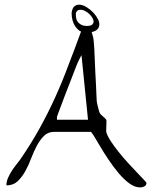

<svg xmlns="http://www.w3.org/2000/svg" viewBox="-20 -814 682 834"><path d="M291 -757.8Q293.9 -779.3 303.7 -787.1Q313.5 -794.9 327.6 -793.5Q341.8 -792 357.4 -782.2Q373 -772.5 385.7 -758.8Q398.4 -745.1 405.8 -730.5Q413.1 -715.8 411.1 -702.6Q409.2 -689.5 395.5 -680.7Q388.7 -676.8 377.9 -674.8Q379.9 -670.9 380.9 -665Q384.8 -654.3 386.2 -643.1Q387.7 -631.8 387.7 -627.9Q388.7 -621.1 389.6 -602.1Q390.6 -583 391.6 -557.1Q392.6 -531.2 394 -501Q395.5 -470.7 397 -444.8Q398.4 -418.9 398.9 -399.9Q399.4 -380.9 400.4 -373Q400.4 -370.1 402.3 -362.3Q404.3 -354.5 406.2 -346.2Q408.2 -337.9 410.6 -330.1Q413.1 -322.3 415 -320.3Q415 -319.3 419.4 -315.4Q423.8 -311.5 428.7 -307.1Q433.6 -302.7 437.5 -298.8Q441.4 -294.9 441.4 -293.9Q442.4 -292 442.4 -284.2Q442.4 -276.4 441.9 -267.6Q441.4 -258.8 441.4 -250.5Q441.4 -242.2 441.4 -241.2Q446.3 -223.6 460.9 -201.2Q475.6 -178.7 495.1 -154.3Q514.6 -129.9 536.1 -106.4Q557.6 -83 575.2 -64.5Q592.8 -45.9 604.5 -33.7Q616.2 -21.5 616.2 -19.5Q616.2 -9.8 607.9 -4.9Q599.6 0 587.9 0Q565.4 0 541.5 -17.6Q517.6 -35.2 495.1 -62Q472.7 -88.9 451.7 -120.1Q430.7 -151.4 415 -178.2Q399.4 -205.1 388.2 -223.1Q377 -241.2 374 -241.2H214.8Q188.5 -241.2 170.9 -223.6Q153.3 -206.1 139.6 -180.2Q126 -154.3 114.7 -124.5Q103.5 -94.7 88.9 -68.8Q74.2 -43 55.7 -25.9Q37.1 -8.8 7.8 -8.8Q7.8 -24.4 14.2 -39.6Q20.5 -54.7 29.3 -68.8Q38.1 -83 48.3 -95.7Q58.6 -108.4 66.4 -119.1Q114.3 -188.5 151.4 -255.4Q188.5 -322.3 219.7 -391.1Q251 -460 277.3 -531.2Q304.7 -601.6 332 -676.8Q319.3 -682.6 308.6 -697.3Q291 -721.7 291 -757.8ZM334 -574.2Q333 -573.2 331.1 -569.3Q329.1 -565.4 327.1 -561.5Q325.2 -557.6 322.8 -553.2Q320.3 -548.8 320.3 -547.9Q312.5 -531.2 303.2 -505.9Q293.9 -480.5 283.2 -454.1L262.7 -401.4Q252.9 -375 245.1 -354.5Q237.3 -334 232.4 -320.8Q227.5 -307.6 227.5 -306.6V-293.9H362.3ZM356.4 -701.2Q376 -701.2 382.3 -709Q388.7 -716.8 385.3 -727.5Q381.8 -738.3 372.1 -749Q362.3 -759.8 350.1 -766.1Q337.9 -772.5 326.2 -771.5Q314.5 -770.5 309.6 -757.8Q307.6 -727.5 321.8 -714.4Q335.9 -701.2 356.4 -701.2Z"/></svg>

Font: The Girl Next Door
Style: Regular
Weight: 400
Designer: Kimberly Geswein
Foundry: Kimberly Geswein
Version: Version 1.002 2010